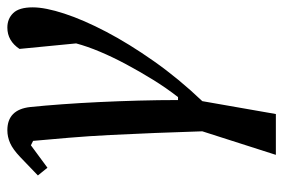

<svg xmlns="http://www.w3.org/2000/svg" viewBox="-144 -426 770 522"><g transform="rotate(-90 241.0 -165.0)"><path d="M145 0Q143 -64 140.5 -127.5Q138 -191 135 -250Q132 -309 127.5 -362.5Q123 -416 119 -460L107 -466L46 -421L25 -447L75 -495Q96 -515 113 -522.5Q130 -530 148 -530Q204 -530 211 -468Q215 -429 218.5 -381Q222 -333 224.5 -280.5Q227 -228 228.5 -173Q230 -118 230 -66H238Q263 -98 285.5 -134.5Q308 -171 327.5 -207.5Q347 -244 361.5 -278.5Q376 -313 384 -343L369 -497Q391 -530 427 -530Q451 -530 466.5 -514Q482 -498 482 -461Q482 -427 465 -375Q448 -323 415.5 -261Q383 -199 335.5 -131.5Q288 -64 227 0L192 200H81Z"/></g></svg>

Font: IBM Plex Serif Text
Style: Italic
Weight: 450
Italic angle: -14°
Designer: Mike Abbink, Paul van der Laan, Pieter van Rosmalen
Foundry: Bold Monday
Version: Version 3.001